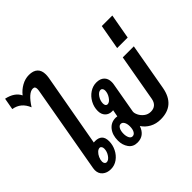

<svg xmlns="http://www.w3.org/2000/svg" viewBox="-256 -1266 1547 1547"><g transform="rotate(-45 517.5 -492.5)"><path d="M355 -901Q355 -885 352 -865L240 -240Q245 -241 255 -241Q294 -241 314.5 -221.5Q335 -202 335 -160Q335 -118 315.5 -78.5Q296 -39 262 -14.5Q228 10 186 10Q143 10 115.5 -13.5Q88 -37 88 -77Q88 -84 90 -98L221 -840Q224 -855 224 -867Q224 -881 218.5 -888Q213 -895 199 -895Q150 -895 86 -795Q68 -839 38.5 -863.5Q9 -888 -34 -895L-16 -995Q73 -976 103 -914Q131 -950 171.5 -972.5Q212 -995 255 -995Q304 -995 329.5 -971Q355 -947 355 -901ZM243 -177Q228 -177 213 -163Q198 -149 188 -127Q178 -105 178 -84Q178 -71 184.5 -62.5Q191 -54 201 -54Q224 -54 244.5 -83.5Q265 -113 265 -146Q265 -159 259 -168Q253 -177 243 -177Z M1016 -560 945 -158Q915 10 754 10Q702 10 661.5 -12Q621 -34 596 -72V-71Q568 10 489 10Q440 10 414 -26.5Q388 -63 388 -113Q388 -177 420 -217Q452 -257 506 -257Q513 -257 523 -255L534 -314L523 -313Q486 -313 464 -336Q442 -359 442 -397Q442 -442 463.5 -481.5Q485 -521 520.5 -544.5Q556 -568 596 -568Q639 -568 663 -545.5Q687 -523 687 -483Q687 -467 685 -458L639 -196Q636 -179 648 -153.5Q660 -128 684.5 -109Q709 -90 741 -90Q773 -90 793 -107.5Q813 -125 819 -158L890 -560ZM601 -472Q601 -485 594.5 -493.5Q588 -502 578 -502Q555 -502 534.5 -472.5Q514 -443 514 -410Q514 -396 520 -387.5Q526 -379 536 -379Q559 -379 580 -409.5Q601 -440 601 -472ZM538 -127Q538 -155 527.5 -174Q517 -193 499 -193Q481 -193 470 -172.5Q459 -152 459 -120Q459 -93 468.5 -73.5Q478 -54 496 -54Q515 -54 526.5 -73.5Q538 -93 538 -127Z M949 -858H1069L1031 -645H911Z"/></g></svg>

Font: KoHo
Style: Bold Italic
Weight: 700
Italic angle: -10°
Version: Version 1.000; ttfautohint (v1.6)